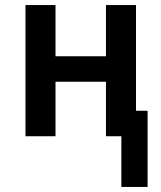

<svg xmlns="http://www.w3.org/2000/svg" viewBox="-20 -540 640 761"><path d="M461 201V0H400V-216H200V0H81V-520H200V-317H400V-520H519V-101H565V201Z"/></svg>

Font: Iosevka SS04 Extended
Style: Bold
Weight: 700
Width: 7
Monospace: yes
Designer: Belleve Invis
Foundry: Belleve Invis
Version: Version 19.0.0; ttfautohint (v1.8.4)